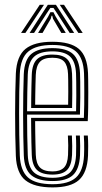

<svg xmlns="http://www.w3.org/2000/svg" viewBox="-20 -784 432 811"><path d="M202.1 7.6Q125.3 7.6 87.6 -22.3Q50 -52.1 46.9 -125.3Q45.2 -168 44.5 -213.5Q43.7 -258.9 43.8 -304.6Q43.8 -350.2 44.6 -393.2Q45.5 -436.2 46.9 -473.5Q50.5 -547.4 87.8 -577.5Q125.1 -607.6 201.2 -607.6Q277.8 -607.6 313.2 -577.3Q348.5 -547 351.8 -475.3Q352.3 -467.8 352.5 -445.5Q352.8 -423.2 352.9 -392.8Q353 -362.5 352.5 -330.6Q352.1 -298.8 350.6 -272.3H128.4Q128.7 -246.4 128.9 -222.9Q129.2 -199.4 129.8 -176.8Q130.4 -154.2 131.1 -130.6Q132.5 -92.8 149 -76.3Q165.5 -59.9 202.1 -59.9Q233.3 -59.9 249.4 -75.3Q265.5 -90.8 267.4 -129.7Q268.3 -147 268.2 -170.1Q268 -193.2 266.8 -211.5H283.7Q284.9 -190.5 285 -167.2Q285 -143.9 284.3 -129Q282.1 -84.8 262.8 -65.6Q243.6 -46.5 202.1 -46.5Q156.7 -46.5 136.3 -66Q116 -85.6 114.2 -129.8Q113.2 -156.2 112.6 -182.9Q112 -209.6 111.8 -235.7Q111.5 -261.8 111.3 -286.2H334.3Q335.5 -312.7 335.8 -342.4Q336.1 -372 336 -399.3Q335.9 -426.6 335.6 -446.8Q335.4 -467 334.9 -474.6Q332.1 -538.8 301 -566.5Q269.9 -594.1 201.2 -594.1Q133.5 -594.1 100 -566.7Q66.5 -539.2 63.6 -471.3Q62.2 -438.3 61.4 -396Q60.7 -353.6 60.7 -307.1Q60.6 -260.7 61.4 -214.6Q62.1 -168.6 63.6 -128Q66.2 -63.2 98.1 -34.5Q129.9 -5.9 202.1 -5.9Q269.2 -5.9 300.5 -33.7Q331.7 -61.6 334.9 -127.1Q335.4 -137.5 335.6 -152.5Q335.7 -167.5 335.4 -183.2Q335 -198.9 334 -211.5H350.9Q352.4 -192.5 352.5 -167.5Q352.6 -142.5 351.8 -126.3Q348.3 -54.6 313.4 -23.5Q278.6 7.6 202.1 7.6ZM202.1 -19.3Q141.8 -19.3 112.4 -43.7Q82.9 -68.1 80.5 -128Q79.2 -163.9 78.4 -207.6Q77.7 -251.3 77.6 -297.8Q77.6 -344.3 78.3 -388.7Q79 -433.1 80.4 -470.3Q83.1 -531.5 112.4 -556.1Q141.8 -580.7 201.2 -580.7Q260.9 -580.7 288.2 -556Q315.4 -531.3 318 -474.3Q318.5 -465 318.9 -437.4Q319.2 -409.7 319.1 -373.1Q319 -336.5 317.7 -300H94.4Q94.4 -256.1 95.1 -211.1Q95.8 -166 97.3 -129.2Q99.5 -76.5 124.6 -54.7Q149.6 -33 202.1 -33Q251.4 -33 275 -54.6Q298.5 -76.3 301.2 -128.2Q301.9 -143.6 301.8 -167.8Q301.8 -192 300.5 -211.5H317.4Q318.6 -191.5 318.7 -167.5Q318.8 -143.6 318 -127.6Q315.2 -69.7 288.2 -44.5Q261.3 -19.3 202.1 -19.3ZM94.4 -313.9H301.4Q302.2 -346.2 302.3 -378.9Q302.4 -411.6 302 -437.3Q301.7 -462.9 301.2 -473.3Q299 -523.4 275.8 -545.2Q252.5 -567 201.2 -567Q148.4 -567 124.1 -544.6Q99.8 -522.2 97.3 -469.5Q95.9 -434.7 95.3 -393.8Q94.7 -352.9 94.4 -313.9ZM111.6 -327.8Q111.6 -345.8 111.9 -370Q112.2 -394.1 112.8 -420Q113.3 -445.8 114.2 -468.6Q116.1 -514.5 136.6 -534Q157.1 -553.5 201.2 -553.5Q243.7 -553.5 263.1 -534.8Q282.5 -516.1 284.3 -472.8Q284.8 -462.6 285.1 -439.3Q285.4 -416 285.3 -386.6Q285.3 -357.2 284.5 -327.8ZM128.5 -341.6H267.8Q268.4 -370.2 268.4 -397Q268.3 -423.8 268.1 -443.8Q267.9 -463.8 267.4 -471.6Q265.9 -506.7 251.3 -523.4Q236.7 -540.1 201.2 -540.1Q164.6 -540.1 148.6 -522.8Q132.6 -505.5 131.1 -467.9Q130.4 -445.9 129.8 -424.9Q129.3 -404 129 -383.5Q128.8 -362.9 128.5 -341.6ZM69 -645 147.9 -763.7H165.9L87.4 -645ZM105.1 -645 182 -763.7H216.3L293.2 -645H274.3L221.5 -727L205.8 -750.6H192.7L176.7 -726.7L124 -645ZM140.9 -645 183.3 -713.9 192.8 -732.5H205.7L215.2 -713.9L257.8 -645H238.9L204 -704.6L200.7 -717.6H197.8L194.4 -704.6L159.8 -645ZM310.9 -645 232.4 -763.7H250.4L329.3 -645Z"/></svg>

Font: Big Shoulders Inline Text SC Thin
Style: Regular
Weight: 100
Designer: Patric King
Foundry: XO Type Co
Version: Version 2.002